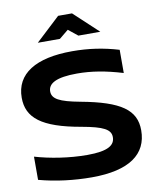

<svg xmlns="http://www.w3.org/2000/svg" viewBox="-95 -953 845 1035"><g transform="rotate(-10 327.0 -435.5)"><path d="M590 -515V-642C506 -667 426 -679 336 -679C136 -679 25 -610 25 -479C25 -369 102 -306 315 -269C433 -248 472 -227 472 -185C472 -142 436 -114 321 -114C220 -114 117 -131 35 -155V-28C127 -3 228 9 324 9C529 9 629 -64 629 -195C629 -306 550 -363 333 -403C220 -424 182 -445 182 -486C182 -529 226 -556 341 -556C420 -556 497 -543 590 -515ZM162 -756H283L333 -797L384 -756H504L371 -880H295Z"/></g></svg>

Font: LT Wave Bold
Style: Regular
Weight: 700
Designer: Daniel Lyons
Version: Version 2.5 (Glyphs App)